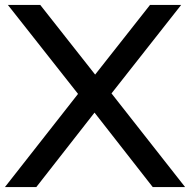

<svg xmlns="http://www.w3.org/2000/svg" viewBox="-22 -760 772 780"><path d="M-2 0 295 -378.5 10 -740H141.5L364.5 -457L587.5 -740H714L431 -380.5L730 0H598.5L362 -302.5L125.5 0Z"/></svg>

Font: Encode Sans Exp Md
Style: Regular
Weight: 500
Width: 7
Designer: Multiple Designers
Foundry: Impallari Type
Version: Version 3.002; ttfautohint (v1.8.3) -l 8 -r 50 -G 200 -x 14 